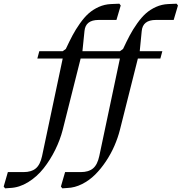

<svg xmlns="http://www.w3.org/2000/svg" viewBox="-170 -780 993 1050"><path d="M172.9 -69.8Q158.7 -14.6 131.8 39.8Q105 94.2 68.4 140.6Q31.7 187 -16.6 216.6Q-64.9 246.1 -115.2 248L-142.1 250L-149.9 240.2L-127 161.1H-41Q1.5 161.1 25.6 141.1Q49.8 121.1 60.1 73.2L172.9 -460H34.2L44.9 -500H172.9L189.9 -512.2Q210 -555.2 226.8 -586.9Q243.7 -618.7 267.3 -652.1Q291 -685.5 314.9 -706.8Q338.9 -728 370.4 -742.2Q401.9 -756.3 437 -757.8L482.9 -759.8L490.2 -750L466.8 -670.9H369.1Q297.4 -670.9 292 -609.9L280.8 -500H485.8L502.9 -512.2Q522.9 -555.2 539.8 -586.9Q556.6 -618.7 580.3 -652.1Q604 -685.5 627.9 -706.8Q651.9 -728 683.3 -742.2Q714.8 -756.3 750 -757.8L795.9 -759.8L803.2 -750L779.8 -670.9H682.1Q610.4 -670.9 605 -609.9L594.2 -500H717.8L707 -460H584L485.8 -69.8Q474.6 -25.9 455.6 17.8Q436.5 61.5 409.2 102.5Q381.8 143.6 349.9 175.3Q317.9 207 278.3 226.8Q238.8 246.6 198.2 248L170.9 250L163.1 240.2L186 161.1H272Q314.5 161.1 338.6 141.1Q362.8 121.1 373 73.2L485.8 -460H271Z"/></svg>

Font: Happy Times at the IKOB New Game Plus Edition
Style: Italic
Weight: 400
Italic angle: -16°
Designer: Lucas Le Bihan
Foundry: Lucas Le Bihan
Version: Version 1.000;PS 1.0;hotconv 1.0.88;makeotf.lib2.5.647800